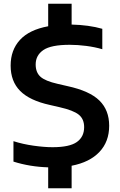

<svg xmlns="http://www.w3.org/2000/svg" viewBox="-20 -880 636 1020"><path d="M236 120V9Q138 6 51.5 -21.5V-130Q101.5 -114 158.5 -106Q215.5 -98 259 -98Q349.5 -98 388.2 -125.5Q427 -153 427 -204.5Q427 -248 398.2 -271Q369.5 -294 296.5 -310.5L244.5 -322.5Q137.5 -346 87 -397Q36.5 -448 36.5 -531.5Q36.5 -614 86 -668Q135.5 -722 236 -740.5V-860H360.5V-749.5Q405 -748.5 447 -742.8Q489 -737 523.5 -727V-618.5Q484.5 -630 438.8 -636Q393 -642 350 -642Q251 -642 210.2 -614Q169.5 -586 169.5 -537.5Q169.5 -495.5 194.8 -472.5Q220 -449.5 286.5 -434.5L338.5 -422.5Q456 -397 508 -346Q560 -295 560 -212Q560 -127.5 508.2 -72.8Q456.5 -18 360.5 0.5V120Z"/></svg>

Font: Encode Sans Semi Expanded SemiBold
Style: Regular
Weight: 600
Width: 6
Designer: Multiple Designers
Foundry: Impallari Type
Version: Version 3.000; ttfautohint (v1.8.3) -l 8 -r 50 -G 200 -x 14 